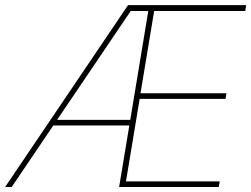

<svg xmlns="http://www.w3.org/2000/svg" viewBox="-40 -748 1004 768"><path d="M-19.5 0 472.2 -727.5H944.8L940.9 -704.1H576.7L522 -375H865.7L862.3 -352.5H518.6L463.9 -22.5H838.9L835 0H436.5L553.2 -704.1H482.9L6.8 0ZM163.6 -246.1 167.5 -268.6H493.7L489.7 -246.1Z"/></svg>

Font: Inter 20pt Thin
Style: Italic
Weight: 250
Italic angle: -9.3988°
Version: Version 4.001;git-66647c0bb